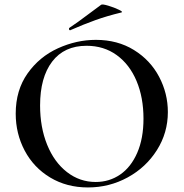

<svg xmlns="http://www.w3.org/2000/svg" viewBox="-20 -811 806 843"><path d="M49 -312Q49 -415 101 -488.5Q153 -562 234.5 -599Q316 -636 401 -636Q496 -636 568 -591.5Q640 -547 678.5 -474Q717 -401 717 -319Q717 -228 669 -152Q621 -76 540.5 -32Q460 12 366 12Q273 12 200.5 -31.5Q128 -75 88.5 -149.5Q49 -224 49 -312ZM610 -290Q610 -383 579.5 -455.5Q549 -528 492.5 -569Q436 -610 360 -610Q262 -610 209 -540.5Q156 -471 156 -348Q156 -252 187 -175.5Q218 -99 274 -55.5Q330 -12 400 -12Q460 -12 507.5 -44.5Q555 -77 582.5 -140Q610 -203 610 -290ZM288 -678Q284 -678 283 -682.5Q282 -687 285 -689Q320 -712 370 -750Q388 -764 424 -790Q429 -794 455.5 -786Q482 -778 502.5 -768Q523 -758 512 -756Q450 -741 398.5 -722.5Q347 -704 290 -679Z"/></svg>

Font: Cormorant Garamond SemiBold
Style: Regular
Weight: 600
Designer: Christian Thalmann (Catharsis Fonts)
Foundry: Catharsis Fonts
Version: Version 4.000